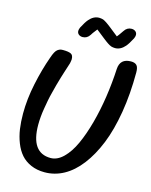

<svg xmlns="http://www.w3.org/2000/svg" viewBox="-162 -1187 1075 1367"><g transform="rotate(15 375.0 -503.0)"><path d="M609.4 -765.6Q613.8 -843.8 694.8 -843.8Q723.1 -843.8 736.6 -829.3Q750 -814.9 750 -777.8Q750 -618.7 727.1 -481.2Q704.1 -343.8 663.1 -242.2Q622.1 -140.6 566.2 -67.9Q510.3 4.9 443.4 41.5Q376.5 78.1 302.7 78.1Q245.6 78.1 201.2 58.6Q156.7 39.1 127.9 6.1Q99.1 -26.9 80.6 -74.2Q62 -121.6 54.4 -173.8Q46.9 -226.1 46.9 -287.1Q46.9 -393.6 71.3 -508.8Q95.7 -624 129.9 -718.8Q138.7 -745.6 147.9 -762.5Q157.2 -779.3 167.7 -786.1Q178.2 -793 185.8 -794.9Q193.4 -796.9 205.1 -796.9Q246.1 -796.9 263.9 -787.8Q281.7 -778.8 281.7 -750.5V-746.6Q281.2 -745.1 280.3 -735.4Q279.3 -725.6 277.3 -718.8Q277.3 -718.3 268.1 -689.9Q258.8 -661.6 254.6 -648.2Q250.5 -634.8 240 -601.1Q229.5 -567.4 223.6 -544.2Q217.8 -521 208.5 -485.8Q199.2 -450.7 193.8 -421.9Q188.5 -393.1 182.9 -360.1Q177.2 -327.1 174.6 -296.4Q171.9 -265.6 171.9 -238.3Q171.9 -31.2 317.9 -31.2Q366.7 -31.2 410.9 -74.5Q455.1 -117.7 488.3 -190.4Q521.5 -263.2 547.4 -358.4Q573.2 -453.6 588.6 -557.1Q604 -660.6 609.4 -765.6ZM549.8 -989.7Q555.7 -996.1 561.5 -1004.4Q573.2 -1019.5 585.4 -1038.6Q605 -1069.3 638.2 -1069.3Q655.3 -1069.3 667 -1059.8Q678.7 -1050.3 678.7 -1033.7Q678.7 -1022.5 671.9 -1007.8Q648.4 -962.9 631.8 -943.8Q599.1 -905.8 558.6 -905.8Q550.8 -905.8 543.9 -907Q537.1 -908.2 531.2 -909.7Q525.4 -911.1 517.1 -916Q508.8 -920.9 502.9 -924.6Q497.1 -928.2 484.4 -937.7Q471.7 -947.3 463.4 -953.9Q455.1 -960.4 436 -975.6Q417 -990.7 403.3 -1001.5Q395.5 -991.7 391.6 -986.3Q375.5 -966.3 367.7 -952.6Q348.1 -921.9 314.9 -921.9Q297.9 -921.9 286.1 -931.4Q274.4 -940.9 274.4 -957.5Q274.4 -968.8 281.2 -983.4Q304.7 -1028.3 321.3 -1047.4Q354 -1085.4 394.5 -1085.4Q402.3 -1085.4 409.2 -1084.2Q416 -1083 421.9 -1081.5Q427.7 -1080.1 436 -1075.2Q444.3 -1070.3 450.2 -1066.7Q456.1 -1063 468.8 -1053.5Q481.4 -1043.9 489.7 -1037.4Q498 -1030.8 517.1 -1015.6Q536.1 -1000.5 549.8 -989.7Z"/></g></svg>

Font: iCiel Pacifico
Style: Regular
Weight: 400
Designer: Vernon Adams
Foundry: Vernon Adams
Version: Version 1.00 September 26, 2014, initial release